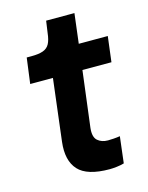

<svg xmlns="http://www.w3.org/2000/svg" viewBox="-101 -691 590 767"><g transform="rotate(-15 194.5 -307.5)"><path d="M257 12Q164 12 128 -27.5Q92 -67 101 -143L132 -399H38L52 -505H72Q102 -505 120 -511.5Q138 -518 146.5 -534Q155 -550 158 -578L165 -627H282L267 -504H387L374 -399H254L225 -167Q221 -130 237.5 -115.5Q254 -101 280 -101Q290 -101 304 -102Q318 -103 330 -105L317 4Q304 8 286.5 10Q269 12 257 12Z"/></g></svg>

Font: Inclusive Sans SemiBold
Style: Italic
Weight: 600
Italic angle: -7°
Designer: Olivia King
Foundry: Olivia King
Version: Version 2.004